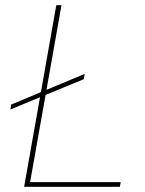

<svg xmlns="http://www.w3.org/2000/svg" viewBox="-20 -720 560 740"><path d="M20 -298 23 -317 306 -435 303 -415ZM73 0 197 -700H217L96 -18H445L442 0Z"/></svg>

Font: DM Sans Thin
Style: Italic
Weight: 250
Italic angle: -10°
Designer: Colophon Foundry, Jonny Pinhorn
Foundry: Colophon Foundry
Version: Version 4.004;gftools[0.9.30]